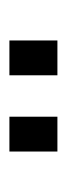

<svg xmlns="http://www.w3.org/2000/svg" viewBox="113 -879 142 408"><g transform="rotate(90 184.0 -675.0)"><path d="M66 -624V-726H140V-624ZM228 -624V-726H302V-624Z"/></g></svg>

Font: Raleway Medium Alt1
Style: Regular
Weight: 500
Designer: Matt McInerney, Pablo Impallari, Rodrigo Fuenzalida
Foundry: Matt McInerney, Pablo Impallari, Rodrigo Fuenzalida
Version: Version 3.000g; ttfautohint (v1.5) -l 8 -r 28 -G 28 -x 14 -D